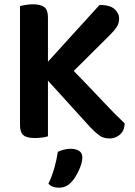

<svg xmlns="http://www.w3.org/2000/svg" viewBox="-20 -635 627 893"><path d="M203 -260V-1Q194 2 177.5 4.5Q161 7 142 7Q104 7 88.5 -6.5Q73 -20 73 -54V-607Q81 -609 98.5 -612Q116 -615 133 -615Q169 -615 186 -602Q203 -589 203 -554V-348L443 -612Q491 -612 512.5 -593Q534 -574 534 -548Q534 -527 523.5 -510.5Q513 -494 492 -473L323 -305Q401 -225 460 -162Q519 -99 560 -61Q559 -28 538.5 -9.5Q518 9 489 9Q460 9 440 -6.5Q420 -22 401 -42ZM312 212Q299 226 284.5 232Q270 238 253 238Q223 238 205 220Q223 182 233.5 143.5Q244 105 249 71Q262 65 277 61Q292 57 308 57Q332 57 347.5 66.5Q363 76 363 98Q363 110 358.5 126Q354 142 346.5 158Q339 174 330 188.5Q321 203 312 212Z"/></svg>

Font: Baloo Bhai 2 SemiBold
Style: Regular
Weight: 600
Designer: Supriya Tembe, Noopur Datye and Ek Type
Foundry: Ek Type
Version: Version 1.640;PS 1.000;hotconv 16.6.51;makeotf.lib2.5.65220;